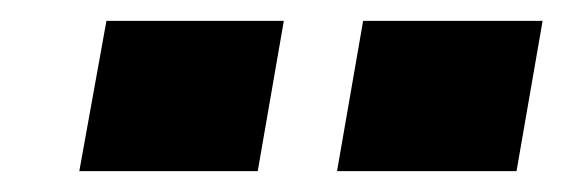

<svg xmlns="http://www.w3.org/2000/svg" viewBox="-20 -745 540 184"><path d="M56 -581 82 -725H252L227 -581ZM303 -581 328 -725H500L475 -581Z"/></svg>

Font: Archivo SemiExpanded Black
Style: Italic
Weight: 900
Width: 6
Italic angle: -10°
Designer: Hector Gatti
Foundry: Omnibus-Type
Version: Version 2.001